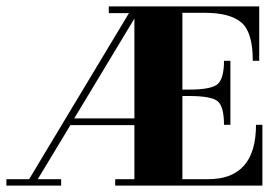

<svg xmlns="http://www.w3.org/2000/svg" viewBox="-20 -580 860 600"><path d="M780 -190H800V0H340V-20H400V-189H200L98 -20H171V0H0V-20H71L383 -539H320V-560H790V-390H770Q770 -479 734.5 -509.5Q699 -540 620 -540H550V-300H570Q642 -300 661 -318Q680 -336 680 -390H700V-190H680Q680 -246 661 -263Q642 -280 570 -280H550V-20H630Q780 -20 780 -190ZM400 -210V-522L212 -210Z"/></svg>

Font: Rozha One
Style: Regular
Weight: 400
Designer: Tim Donaldson, Indian Type Foundry
Foundry: Indian Type Foundry
Version: Version 1.300;PS 1.0;hotconv 1.0.78;makeotf.lib2.5.61930; tt